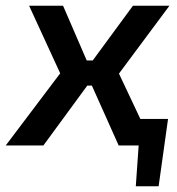

<svg xmlns="http://www.w3.org/2000/svg" viewBox="-47 -510 619 673"><path d="M370 -252 547 -490H419L278 -298H257L174 -490H55L164 -253L-27 0H105L259 -210H275L369 0H439L429 143H509L542 -93H445Z"/></svg>

Font: Exo 2 Semi Bold
Style: Italic
Weight: 600
Italic angle: -8°
Designer: Natanael Gama
Version: Version 1.001;PS 001.001;hotconv 1.0.88;makeotf.lib2.5.64775